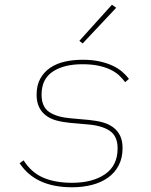

<svg xmlns="http://www.w3.org/2000/svg" viewBox="-20 -781 640 813"><path d="M285 12Q130 12 63 -90L80 -102Q112 -51 162.5 -29Q213 -7 285 -7Q372 -7 425 -43.5Q478 -80 478 -153Q478 -204 445.5 -226.5Q413 -249 353 -254L275 -261Q244 -264 218.5 -271Q193 -278 174.5 -292Q156 -306 145.5 -327.5Q135 -349 135 -380Q135 -420 150.5 -448Q166 -476 192.5 -494Q219 -512 254.5 -520Q290 -528 330 -528Q370 -528 401.5 -521Q433 -514 456.5 -503Q480 -492 497 -477.5Q514 -463 526 -447L510 -433Q499 -448 484 -462Q469 -476 447 -486.5Q425 -497 396 -503Q367 -509 329 -509Q250 -509 203 -477.5Q156 -446 156 -380Q156 -329 188 -307Q220 -285 280 -280L358 -273Q389 -270 414.5 -263Q440 -256 459 -242Q478 -228 488.5 -206.5Q499 -185 499 -154Q499 -112 482.5 -80.5Q466 -49 437 -28.5Q408 -8 369 2Q330 12 285 12ZM330 -597 316 -608 454 -761 472 -748Z"/></svg>

Font: IBM Plex Mono Thin
Style: Italic
Weight: 100
Italic angle: -9°
Monospace: yes
Designer: Mike Abbink, Paul van der Laan, Pieter van Rosmalen
Foundry: Bold Monday
Version: Version 2.3